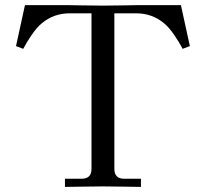

<svg xmlns="http://www.w3.org/2000/svg" viewBox="-20 -734 790 755"><path d="M43 -552.7 78.1 -713.9H241.2Q243.2 -713.9 301.3 -712.9Q359.4 -711.9 384.8 -711.9Q410.2 -711.9 468.3 -712.9Q526.4 -713.9 528.3 -713.9H691.4L726.6 -552.7L698.2 -542Q686 -565.9 665.3 -596.2Q644.5 -626.5 625 -642.6Q578.1 -681.6 515.6 -681.6H429.7V-70.3Q429.7 -31.2 467.8 -31.2H534.2V1Q529.3 1 470.7 0Q412.1 -1 384.8 -1Q357.4 -1 299.1 0Q240.7 1 235.4 1V-31.2H301.8Q339.8 -31.2 339.8 -70.3V-681.6H253.9Q191.4 -681.6 144.5 -642.6Q125 -626.5 104.2 -596.2Q83.5 -565.9 71.3 -542Z"/></svg>

Font: Theano Old Style
Style: Regular
Weight: 400
Designer: Alexey Kryukov
Version: Version 2.00